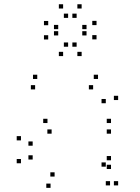

<svg xmlns="http://www.w3.org/2000/svg" viewBox="-20 -861 660 902"><path d="M535 10V-10H515V10ZM535 -391V-411H515V-391ZM440.5 -490V-510H420.5V-490ZM155 -490V-510H135V-490ZM145 -441V-461H125V-441ZM417.5 -441V-461H397.5V-441ZM477 -376V-396H457V-376ZM477 -78V-98H457V-78ZM497 10V-10H477V10ZM501.5 -67V-87H481.5V-67ZM501.5 -108V-128H481.5V-108ZM236.5 -31.5V-51.5H216.5V-31.5ZM133.5 -111.5V-131.5H113.5V-111.5ZM133.5 -176.5V-196.5H113.5V-176.5ZM222.5 -233V-253H202.5V-233ZM501.5 -233V-253H481.5V-233ZM501.5 -283V-303H481.5V-283ZM203 -283V-303H183V-283ZM78.5 -201.5V-221.5H58.5V-201.5ZM78.5 -94V-114H58.5V-94ZM217.5 21.5V1.5H197.5V21.5ZM363.5 -597.5V-617.5H343.5V-597.5ZM433.5 -676V-696H413.5V-676ZM433.5 -743V-763H413.5V-743ZM363.5 -821V-841H343.5V-821ZM276.5 -821V-841H256.5V-821ZM206.5 -742.5V-762.5H186.5V-742.5ZM206.5 -675.5V-695.5H186.5V-675.5ZM276.5 -597.5V-617.5H256.5V-597.5ZM253.5 -724V-744H233.5V-724ZM300 -777V-797H280V-777ZM340 -777V-797H320V-777ZM386.5 -724V-744H366.5V-724ZM386.5 -694.5V-714.5H366.5V-694.5ZM340 -641.5V-661.5H320V-641.5ZM300 -641.5V-661.5H280V-641.5ZM253.5 -694.5V-714.5H233.5V-694.5Z"/></svg>

Font: Monaspace Krypton Dots Var
Style: Regular
Weight: 400
Designer: Riley Cran and the Lettermatic Team
Version: Version 1.100 (Monaspace Krypton Dots)